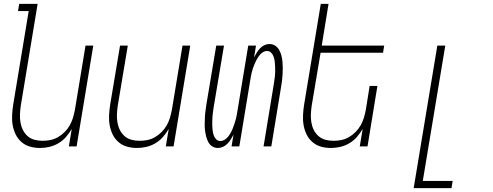

<svg xmlns="http://www.w3.org/2000/svg" viewBox="-20 -755 2540 990"><path d="M186 8Q159 8 134.5 1Q110 -6 91 -22.5Q72 -39 61 -61.5Q50 -84 45.5 -109.5Q41 -135 42.5 -162Q44 -189 48 -215L128 -698H73L79 -735H174L87 -209Q84 -188 83 -166.5Q82 -145 85.5 -124Q89 -103 98 -85Q107 -67 122 -53.5Q137 -40 157.5 -34.5Q178 -29 200 -29Q220 -29 240 -33Q260 -37 278.5 -47.5Q297 -58 313 -74Q329 -90 339.5 -108.5Q350 -127 356 -147Q362 -167 366 -187L421 -520H461L375 0H335L350 -90Q337 -68 320 -48.5Q303 -29 280.5 -16Q258 -3 234 2.5Q210 8 186 8Z M686 8Q659 8 634.5 1Q610 -6 591 -22.5Q572 -39 561 -61.5Q550 -84 545.5 -109.5Q541 -135 542.5 -162Q544 -189 548 -215L599 -520H639L587 -209Q584 -188 583 -166.5Q582 -145 585.5 -124Q589 -103 598 -85Q607 -67 622 -53.5Q637 -40 657.5 -34.5Q678 -29 700 -29Q720 -29 740 -33Q760 -37 778.5 -47.5Q797 -58 813 -74Q829 -90 839.5 -108.5Q850 -127 856 -147Q862 -167 866 -187L921 -520H961L875 0H835L850 -90Q837 -68 820 -48.5Q803 -29 780.5 -16Q758 -3 734 2.5Q710 8 686 8Z M1104 8Q1087 8 1074 -0.5Q1061 -9 1054 -22.5Q1047 -36 1043 -51.5Q1039 -67 1037 -83.5Q1035 -100 1035.5 -116Q1036 -132 1036.5 -149Q1037 -166 1039.5 -182.5Q1042 -199 1044 -215L1095 -520H1135L1083 -210Q1081 -197 1079 -184Q1077 -171 1076 -158Q1075 -145 1074.5 -132Q1074 -119 1074.5 -106.5Q1075 -94 1076.5 -81.5Q1078 -69 1082 -57.5Q1086 -46 1094.5 -37Q1103 -28 1116 -28Q1128 -28 1139 -35Q1150 -42 1157.5 -52Q1165 -62 1171 -73Q1177 -84 1181 -95Q1185 -106 1189 -117.5Q1193 -129 1196 -140.5Q1199 -152 1201 -163.5Q1203 -175 1205 -187L1260 -520H1300L1290 -459Q1296 -471 1303.5 -483Q1311 -495 1320.5 -505.5Q1330 -516 1343 -522Q1356 -528 1369 -528Q1386 -528 1399 -519.5Q1412 -511 1419.5 -497.5Q1427 -484 1431 -468.5Q1435 -453 1436.5 -436.5Q1438 -420 1438 -404Q1438 -388 1437 -371Q1436 -354 1434 -337.5Q1432 -321 1429 -305L1379 0H1339L1390 -310Q1392 -323 1394 -336Q1396 -349 1397.5 -362Q1399 -375 1399 -388Q1399 -401 1398.5 -413.5Q1398 -426 1396.5 -438.5Q1395 -451 1391 -462.5Q1387 -474 1378.5 -483Q1370 -492 1357 -492Q1345 -492 1334.5 -485Q1324 -478 1316.5 -468Q1309 -458 1303 -447Q1297 -436 1292.5 -425Q1288 -414 1284 -402.5Q1280 -391 1277.5 -379.5Q1275 -368 1273 -356.5Q1271 -345 1269 -333L1214 0H1174L1184 -61Q1178 -49 1170.5 -37Q1163 -25 1153 -14.5Q1143 -4 1130 2Q1117 8 1104 8Z M1686 8Q1659 8 1634.5 1Q1610 -6 1591 -22.5Q1572 -39 1561 -61.5Q1550 -84 1545.5 -109.5Q1541 -135 1542.5 -162Q1544 -189 1548 -215L1634 -735H1674L1639 -520H1961L1955 -483H1633L1587 -209Q1584 -188 1583 -166.5Q1582 -145 1585.5 -124Q1589 -103 1598 -85Q1607 -67 1622 -53.5Q1637 -40 1657.5 -34.5Q1678 -29 1700 -29Q1720 -29 1740 -33Q1760 -37 1778.5 -47.5Q1797 -58 1813 -74Q1829 -90 1839.5 -108.5Q1850 -127 1856 -147Q1862 -167 1866 -187L1886 -312H1926L1875 0H1835L1850 -90Q1837 -68 1820 -48.5Q1803 -29 1780.5 -16Q1758 -3 1734 2.5Q1710 8 1686 8Z M2113 215 2235 -520H2276L2160 178H2314L2308 215Z"/></svg>

Font: Iosevka Extralight
Style: Italic
Weight: 200
Italic angle: -9°
Monospace: yes
Designer: Belleve Invis
Foundry: Belleve Invis
Version: Version 32.5.0; ttfautohint (v1.8.4)